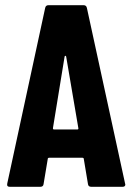

<svg xmlns="http://www.w3.org/2000/svg" viewBox="-20 -720 510 740"><path d="M8 -13 154 -689Q156 -700 167 -700H302Q313 -700 315 -689L462 -13L463 -9Q463 0 452 0H332Q320 0 319 -11L303 -107Q303 -112 297 -112H170Q164 -112 164 -107L148 -11Q147 0 135 0H18Q5 0 8 -13ZM188 -221H278Q283 -221 282 -226L235 -502Q234 -505 232 -505Q230 -505 229 -502L184 -226Q184 -221 188 -221Z"/></svg>

Font: Barlow Condensed
Style: Bold
Weight: 700
Width: 3
Designer: Jeremy Tribby
Foundry: Tribby Type
Version: Version 1.500